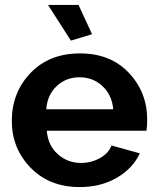

<svg xmlns="http://www.w3.org/2000/svg" viewBox="-20 -750 639 780"><path d="M304 10Q181 10 104.5 -68.5Q28 -147 28 -259Q28 -374 104 -453.5Q180 -533 305 -533Q429 -533 503.5 -454Q578 -375 578 -264Q578 -236 575 -219H170Q175 -159 215 -123.5Q255 -88 309 -88Q350 -88 385.5 -107.5Q421 -127 433 -159L548 -127Q519 -65 454 -27.5Q389 10 304 10ZM168 -306H440Q435 -364 396.5 -400Q358 -436 303 -436Q248 -436 210 -400Q172 -364 168 -306ZM268 -585 175 -730H299L354 -611Z"/></svg>

Font: Raleway
Style: Bold
Weight: 700
Designer: Matt McInerney, Pablo Impallari, Rodrigo Fuenzalida
Foundry: Matt McInerney, Pablo Impallari, Rodrigo Fuenzalida
Version: Version 3.000